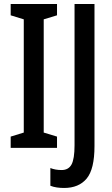

<svg xmlns="http://www.w3.org/2000/svg" viewBox="-20 -734 558 953"><path d="M263 0H33V-56L98 -76V-638L33 -658V-714H263V-658L197 -638V-76L263 -56ZM298 199Q280 199 262.5 196.5Q245 194 230 188V100Q242 105 256 107.5Q270 110 286 110Q320 110 335 82.5Q350 55 350 -13V-714H449V-9Q449 106 410 152.5Q371 199 298 199Z"/></svg>

Font: Noto Sans ExtraCondensed Medium
Style: Regular
Weight: 500
Width: 2
Designer: Monotype Design Team
Foundry: Monotype Imaging Inc.
Version: Version 2.013; ttfautohint (v1.8.4.7-5d5b)